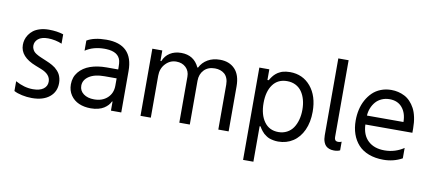

<svg xmlns="http://www.w3.org/2000/svg" viewBox="-79 -1029 3453 1536"><g transform="rotate(10 1647.5 -261.0)"><path d="M200.3 10.7Q159.4 10.7 119.7 2.1Q79.9 -6.4 54 -20.6V-100.1Q125.7 -60.4 196 -60.4Q251.8 -60.4 281.4 -82.4Q311.1 -104.4 311.1 -141.3Q311.1 -200.6 233.7 -230.8L186.8 -249.3Q56.1 -299.7 56.1 -396.3Q56.1 -417.3 61.8 -438Q67.5 -458.8 81.3 -479.6Q95.2 -500.4 115.8 -516.2Q136.4 -532 168.7 -541.9Q201 -551.8 240.8 -551.8Q308.2 -551.8 359.4 -534.8V-458.8Q336.6 -469.1 305.6 -475.7Q274.5 -482.2 246.4 -482.2Q193.5 -482.2 166.7 -459.7Q139.9 -437.1 139.9 -404.8Q139.9 -390.3 145.6 -377.8Q151.3 -365.4 158.2 -357.6Q165.1 -349.8 178.1 -341.6Q191.1 -333.5 198.2 -330.3Q205.3 -327.1 218.8 -321L265.6 -301.1Q279.5 -295.1 289.2 -290.7Q299 -286.2 313.7 -277.9Q328.5 -269.5 338.6 -261.4Q348.7 -253.2 360.1 -240.8Q371.4 -228.3 378.6 -214.8Q385.7 -201.3 390.3 -183.2Q394.9 -165.1 394.9 -144.9Q394.9 -73.5 343 -31.4Q291.2 10.7 200.3 10.7Z M678.3 9.9Q624.3 9.9 582 -8.5Q539.8 -27 514.6 -64.3Q489.3 -101.6 489.3 -152Q489.3 -210.2 523.6 -252.1Q557.9 -294 615.4 -314.3Q672.9 -334.5 747.2 -334.5H841.6V-347.3Q841.6 -386.7 837.4 -403.8Q820.3 -474.1 720.5 -478.3Q713.8 -478.7 706.7 -478.7Q614.3 -478.7 550.4 -435.4V-517.8Q608.7 -552.6 708.8 -552.6Q925.4 -552.6 925.4 -336.6V0H841.6V-73.9H837.4Q829.5 -57.2 816.8 -43Q804 -28.8 785 -16.5Q766 -4.3 738.6 2.8Q711.3 9.9 678.3 9.9ZM693.2 -65.3Q759.6 -65.3 800.6 -103.5Q841.6 -141.7 841.6 -203.1V-262.1H742.9Q663 -262.1 618.1 -232.2Q573.2 -202.4 573.2 -155.5Q573.2 -115.1 606.2 -90.2Q639.2 -65.3 693.2 -65.3Z M1081.7 0V-545.5H1162.6V-460.2H1169.7Q1186.8 -504.3 1225 -528.4Q1263.1 -552.6 1316.1 -552.6Q1419.7 -552.6 1462.4 -460.2H1468Q1489.7 -503.6 1531.8 -528.1Q1573.9 -552.6 1631.4 -552.6Q1707.4 -552.6 1752.5 -505.3Q1797.6 -458.1 1797.6 -365.1V0H1713.8V-365.1Q1713.8 -394.2 1704.9 -416.4Q1696 -438.6 1680.6 -451.5Q1665.1 -464.5 1645.6 -470.9Q1626.1 -477.3 1603 -477.3Q1546.9 -477.3 1514.6 -443.2Q1482.2 -409.1 1482.2 -355.1V0H1397V-373.6Q1397 -420.1 1367 -448.7Q1337 -477.3 1289.1 -477.3Q1238.6 -477.3 1202.1 -438.4Q1165.5 -399.5 1165.5 -340.9V0Z M1951 204.5V-545.5H2032V-458.8H2041.9Q2042.6 -459.9 2047.8 -468Q2052.9 -476.2 2055.2 -479.6Q2057.5 -483 2063.9 -491.5Q2070.3 -500 2074.8 -504.3Q2079.2 -508.5 2087.5 -516.2Q2095.9 -523.8 2103.3 -527.9Q2110.8 -532 2121.8 -537.5Q2132.8 -543 2144 -545.8Q2155.2 -548.7 2169.6 -550.6Q2183.9 -552.6 2199.6 -552.6Q2303.6 -552.6 2368.1 -475.9Q2432.5 -399.1 2432.5 -271.3Q2432.5 -186.1 2403.1 -121.6Q2373.6 -57.2 2321.2 -22.9Q2268.8 11.4 2201 11.4Q2180 11.4 2161.4 7.6Q2142.8 3.9 2129.4 -0.9Q2116.1 -5.7 2102.8 -15.1Q2089.5 -24.5 2082.4 -30.5Q2075.3 -36.6 2065.9 -48.5Q2056.5 -60.4 2053.8 -64.6Q2051.1 -68.9 2044.4 -79.9Q2042.6 -82.7 2041.9 -83.8H2034.8V204.5ZM2033.4 -272.7Q2033.4 -177.9 2074.4 -120.9Q2115.4 -63.9 2189.6 -63.9Q2228 -63.9 2258.7 -80.1Q2289.4 -96.2 2308.8 -124.6Q2328.1 -153.1 2338.4 -190.9Q2348.7 -228.7 2348.7 -272.7Q2348.7 -316.4 2338.6 -353.3Q2328.5 -390.3 2309.1 -418.1Q2289.8 -446 2259.2 -461.6Q2228.7 -477.3 2189.6 -477.3Q2114.3 -477.3 2073.9 -421.9Q2033.4 -366.5 2033.4 -272.7Z M2652.7 4.3Q2630.3 4.3 2613.5 -2.5Q2596.6 -9.2 2586.6 -19.5Q2576.7 -29.8 2570.7 -44.6Q2564.6 -59.3 2562.5 -73.2Q2560.4 -87 2560.4 -103V-727.3H2644.2V-104.4Q2644.2 -97.7 2645.1 -92.7Q2646 -87.7 2648.8 -81.9Q2651.6 -76 2658.4 -72.8Q2665.1 -69.6 2675.4 -69.6Q2690.7 -69.6 2702.4 -76V-5.7Q2683.6 4.3 2652.7 4.3Z M3247.2 -279.8V-244.3H2865.4Q2868.6 -158.4 2918 -112.6Q2967.3 -66.8 3051.1 -66.8Q3095.9 -66.8 3136.2 -79.7Q3176.5 -92.7 3207.4 -114.3V-29.8Q3138.5 8.5 3055.4 8.5Q2988.3 8.5 2935.9 -11.5Q2883.5 -31.6 2850.5 -68Q2817.5 -104.4 2800.4 -153.8Q2783.4 -203.1 2783.4 -262.8Q2783.4 -308.6 2793 -351.2Q2802.6 -393.8 2822.6 -430.4Q2842.7 -467 2870.7 -494.3Q2898.8 -521.7 2938 -537.1Q2977.3 -552.6 3023.4 -552.6Q3052.2 -552.6 3078.8 -546.3Q3105.5 -540.1 3130.9 -527.2Q3156.2 -514.2 3177.2 -492.2Q3198.2 -470.2 3214 -440.9Q3229.8 -411.6 3238.5 -370.4Q3247.2 -329.2 3247.2 -279.8ZM2865.4 -316.8H3161.9Q3161.9 -388.1 3125.2 -432.7Q3088.4 -477.3 3022 -477.3Q2987.2 -477.3 2958.1 -464.3Q2929 -451.3 2909.6 -429Q2890.3 -406.6 2878.7 -377.8Q2867.2 -349.1 2865.4 -316.8Z"/></g></svg>

Font: TID UI
Style: Regular
Weight: 400
Designer: The TID Project Authors
Foundry: Bakken & Bæck
Version: Version 1.001;hotconv 1.0.109;makeotfexe 2.5.65596